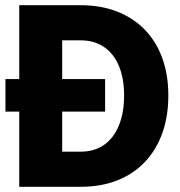

<svg xmlns="http://www.w3.org/2000/svg" viewBox="-20 -718 690 738"><path d="M1 -289V-414H384V-289ZM54 0V-698H289Q368 -698 430.4 -673.5Q492.9 -649 536.9 -603.5Q581 -558 604 -494Q627 -430 627 -351Q627 -271 604 -206.5Q581 -142 536.9 -95.5Q492.9 -49 430.4 -24.5Q368 0 289 0ZM219 -135H289Q343 -135 380.5 -161.5Q418 -188 437.5 -236.9Q457 -285.7 457 -350.9Q457 -416 437.5 -463.5Q418 -511 380.5 -537Q343 -563 289 -563H219Z"/></svg>

Font: Azeret Mono Thin
Style: Regular
Weight: 100
Designer: Martin Vácha
Foundry: Displaay
Version: Version 1.002